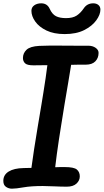

<svg xmlns="http://www.w3.org/2000/svg" viewBox="-37 -1117 624 1155"><path d="M35 18Q15 18 -1 7Q-17 -4 -17 -29Q-17 -65 15 -85Q47 -105 105 -106Q114 -106 126 -106.5Q138 -107 152 -107Q158 -153 168 -218.5Q178 -284 190 -355Q196 -391 201.5 -423.5Q207 -456 212 -486Q218 -521 224.5 -563Q231 -605 237.5 -647.5Q244 -690 248 -725Q228 -725 207 -724.5Q186 -724 164 -724Q126 -724 113.5 -736.5Q101 -749 101 -768Q101 -797 122.5 -817.5Q144 -838 199 -841Q219 -842 255.5 -842.5Q292 -843 335.5 -842.5Q379 -842 421 -842Q463 -842 494 -842Q520 -842 538 -829.5Q556 -817 556 -799Q556 -768 536.5 -748Q517 -728 479 -728Q459 -728 436 -728Q413 -728 391 -727Q384 -681 373 -618Q362 -555 351 -488L330 -357Q324 -321 317.5 -277.5Q311 -234 305 -190.5Q299 -147 295 -111Q311 -112 325.5 -112Q340 -112 352 -112Q408 -112 425.5 -97Q443 -82 443 -56Q443 -31 423 -12.5Q403 6 365 6Q331 6 289.5 4Q248 2 220 2Q150 2 104.5 10Q59 18 35 18ZM352 -912Q287 -912 242.5 -933.5Q198 -955 175 -987.5Q152 -1020 152 -1052Q152 -1073 169 -1085Q186 -1097 211 -1097Q247 -1097 262 -1064Q277 -1031 300 -1019.5Q323 -1008 360 -1008Q401 -1008 424.5 -1023.5Q448 -1039 467 -1067Q487 -1097 524 -1097Q543 -1097 555 -1087Q567 -1077 567 -1059Q567 -1029 542 -994.5Q517 -960 469.5 -936Q422 -912 352 -912Z"/></svg>

Font: Pacifico
Style: Regular
Weight: 400
Designer: Vernon Adams
Foundry: Vernon Adams
Version: Version 3.010; ttfautohint (v1.8.4.7-5d5b)